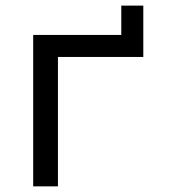

<svg xmlns="http://www.w3.org/2000/svg" viewBox="-20 -661 626 681"><path d="M97.7 0V-537.1H410.2V-641.1H488.3V-459H185.5V0Z"/></svg>

Font: Consola Mono
Style: Book
Weight: 400
Monospace: yes
Version: Version 2.001